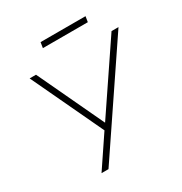

<svg xmlns="http://www.w3.org/2000/svg" viewBox="-196 -1004 1087 1147"><g transform="rotate(-30 348.0 -430.0)"><path d="M172 0 322 -223V-198L83 -705H127L346 -240H334L648 -705H696L220 0ZM242 -822 248 -860H558L552 -822Z"/></g></svg>

Font: Nunito Sans 12pt ExtraLight
Style: Italic
Weight: 200
Italic angle: -9°
Designer: Vernon Adams
Foundry: Vernon Adams
Version: Version 3.101;gftools[0.9.27]